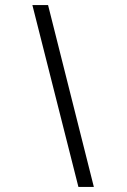

<svg xmlns="http://www.w3.org/2000/svg" viewBox="-20 -762 501 759"><path d="M108 -742H170L351 -23H290Z"/></svg>

Font: Halant
Style: Regular
Weight: 400
Designer: Hitesh Malaviya (Devanagari), Satya Rajpurohit (Latin)
Foundry: Indian Type Foundry
Version: Version 1.101;PS 1.0;hotconv 1.0.78;makeotf.lib2.5.61930; tt